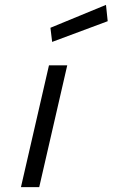

<svg xmlns="http://www.w3.org/2000/svg" viewBox="-20 -768 462 788"><path d="M181 -500H256L141 0H66ZM187 -654 415 -748 422 -681 194 -596Z"/></svg>

Font: Cairo
Style: Italic
Weight: 400
Italic angle: -13°
Designer: Mohamed Gaber, Accademia di Belle Arti di Urbino and others
Foundry: Kief Type Foundry, Accademia di Belle Arti di Urbino and others
Version: Version 3.011